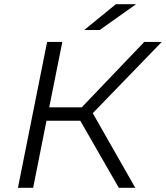

<svg xmlns="http://www.w3.org/2000/svg" viewBox="-20 -901 796 921"><path d="M425 -358 629 0H550L365 -322H203L139 0H66L206 -700H279L216 -386H372L672 -700H756ZM536 -881H633L458 -757H384Z"/></svg>

Font: Montserrat Alternates
Style: Italic
Weight: 400
Italic angle: -11.3°
Designer: Julieta Ulanovsky
Foundry: Julieta Ulanovsky
Version: Version 7.200